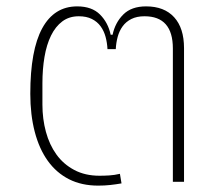

<svg xmlns="http://www.w3.org/2000/svg" viewBox="-20 -570 681 602"><path d="M288 12Q236 12 196.5 -8Q157 -28 130 -65.5Q103 -103 89 -156.5Q75 -210 75 -276Q75 -413 112.5 -481.5Q150 -550 222 -550Q268 -550 293.5 -524.5Q319 -499 327 -461H333Q341 -499 366.5 -524.5Q392 -550 438 -550Q495 -550 526 -516Q557 -482 557 -419V0H522V-418Q522 -519 433 -519Q409 -519 392 -510.5Q375 -502 364.5 -487.5Q354 -473 349 -454.5Q344 -436 343 -416H317Q316 -436 311 -454.5Q306 -473 295.5 -487.5Q285 -502 268 -510.5Q251 -519 227 -519Q197 -519 175.5 -503Q154 -487 140 -458.5Q126 -430 119.5 -391.5Q113 -353 113 -309V-242Q113 -197 124 -156.5Q135 -116 157 -85.5Q179 -55 213 -37Q247 -19 292 -19Q307 -19 323 -20Q339 -21 356 -25L361 5Q344 8 326 10Q308 12 288 12Z"/></svg>

Font: IBM Plex Sans Thai ExtLt
Style: Regular
Weight: 200
Designer: Mike Abbink, Paul van der Laan, Pieter van Rosmalen, Ben Mitchell, Mark Frömberg
Foundry: Bold Monday
Version: Version 1.2